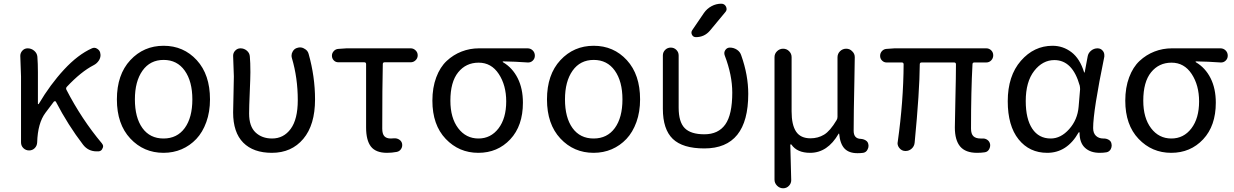

<svg xmlns="http://www.w3.org/2000/svg" viewBox="-20 -800 6562 1021"><path d="M521.5 -38.1Q528.3 -30.3 528.3 -21.5Q528.3 -16.6 525.4 -11.7Q520.5 2.9 504.9 4.9Q499 4.9 494.1 4.9Q449.2 4.9 421.9 -30.3Q341.8 -134.8 277.3 -258.8Q276.4 -261.7 272.5 -261.7Q268.6 -261.7 266.6 -259.8Q242.2 -228.5 221.7 -200.2Q180.7 -145.5 177.7 -43Q176.8 -24.4 164.6 -12.2Q152.3 0 134.8 0Q117.2 0 104.5 -12.2Q91.8 -24.4 91.8 -43V-393.6L87.9 -502.9Q87.9 -517.6 97.7 -529.3Q109.4 -543 127 -543Q146.5 -543 161.6 -530.3Q176.8 -517.6 178.7 -499Q181.6 -461.9 181.6 -416V-248Q181.6 -246.1 183.6 -246.1Q185.5 -246.1 186.5 -248Q247.1 -350.6 320.8 -430.2Q394.5 -509.8 468.8 -543Q475.6 -545.9 481.4 -545.9Q490.2 -545.9 498 -540Q512.7 -530.3 513.7 -513.7Q514.6 -510.7 514.6 -507.8Q514.6 -492.2 505.9 -478.5Q495.1 -461.9 477.5 -453.1Q411.1 -418.9 335.9 -338.9Q329.1 -332 333 -323.2Q414.1 -166 521.5 -38.1Z M849.6 12.7Q744.1 12.7 672.9 -63.5Q601.6 -139.6 601.6 -271.5Q601.6 -403.3 672.9 -480Q744.1 -556.6 850.1 -556.6Q956.1 -556.6 1026.4 -480Q1096.7 -403.3 1096.7 -271.5Q1096.7 -205.1 1077.1 -150.9Q1057.6 -96.7 1023.9 -61Q990.2 -25.4 945.8 -6.3Q901.4 12.7 849.6 12.7ZM1002.9 -271.5Q1002.9 -367.2 962.4 -424.3Q921.9 -481.4 850.1 -481.4Q778.3 -481.4 737.8 -424.3Q697.3 -367.2 697.3 -271.5Q697.3 -174.8 737.3 -119.1Q777.3 -63.5 849.6 -63.5Q921.9 -63.5 962.4 -119.1Q1002.9 -174.8 1002.9 -271.5Z M1425.8 12.7Q1327.1 12.7 1273.4 -41.5Q1219.7 -95.7 1219.7 -202.1Q1219.7 -234.4 1221.7 -298.3Q1223.6 -362.3 1223.6 -393.6L1219.7 -502.9Q1219.7 -518.6 1229.5 -529.3Q1241.2 -543 1258.8 -543Q1278.3 -543 1293 -530.3Q1307.6 -517.6 1308.6 -499Q1311.5 -468.8 1311.5 -416Q1311.5 -386.7 1308.1 -308.6Q1304.7 -230.5 1304.7 -196.3Q1304.7 -127.9 1338.9 -95.7Q1373 -63.5 1426.8 -63.5Q1488.3 -63.5 1525.9 -114.7Q1563.5 -166 1563.5 -267.6Q1563.5 -385.7 1532.2 -491.2Q1530.3 -498 1530.3 -503.9Q1530.3 -515.6 1536.1 -525.4Q1544.9 -542 1562.5 -545.9Q1569.3 -547.9 1575.2 -547.9Q1587.9 -547.9 1598.6 -541Q1616.2 -532.2 1621.1 -513.7Q1655.3 -392.6 1655.3 -271.5Q1655.3 -135.7 1592.8 -61.5Q1530.3 12.7 1425.8 12.7Z M2038.1 12.7Q1978.5 12.7 1952.6 -20.5Q1926.8 -53.7 1926.8 -122.1V-459Q1926.8 -468.8 1917 -468.8H1779.3Q1764.6 -468.8 1754.9 -479Q1745.1 -489.3 1745.1 -503.9Q1745.1 -517.6 1754.9 -528.3Q1764.6 -539.1 1779.3 -540L1823.2 -543H2164.1Q2178.7 -543 2189.9 -532.2Q2201.2 -521.5 2201.2 -505.9Q2201.2 -490.2 2189.9 -479.5Q2178.7 -468.8 2164.1 -468.8H2025.4Q2015.6 -468.8 2015.6 -459Q2012.7 -339.8 2012.7 -116.2Q2012.7 -87.9 2023.9 -75.7Q2035.2 -63.5 2057.6 -63.5Q2066.4 -63.5 2076.2 -64.5Q2090.8 -65.4 2103 -57.6Q2115.2 -49.8 2118.2 -36.1Q2121.1 -20.5 2112.8 -7.8Q2104.5 4.9 2089.8 7.8Q2063.5 12.7 2038.1 12.7Z M2523.4 12.7Q2420.9 12.7 2350.1 -61.5Q2279.3 -135.7 2279.3 -264.6Q2279.3 -334 2299.8 -388.7Q2320.3 -443.4 2355.5 -476.1Q2390.6 -508.8 2434.6 -525.9Q2478.5 -543 2527.3 -543H2785.2Q2801.8 -543 2813 -531.7Q2824.2 -520.5 2824.2 -503.9Q2824.2 -488.3 2813 -477.5Q2801.8 -466.8 2786.1 -467.8Q2717.8 -472.7 2655.3 -473.6Q2653.3 -473.6 2653.3 -471.7Q2653.3 -469.7 2655.3 -468.8Q2705.1 -439.5 2732.9 -384.3Q2760.7 -329.1 2760.7 -253.9Q2760.7 -130.9 2693.4 -59.1Q2626 12.7 2523.4 12.7ZM2524.4 -63.5Q2589.8 -63.5 2630.9 -117.2Q2671.9 -170.9 2671.9 -260.7Q2671.9 -346.7 2632.3 -406.7Q2592.8 -466.8 2525.4 -466.8Q2458 -466.8 2416.5 -415.5Q2375 -364.3 2375 -264.6Q2375 -172.9 2416.5 -118.2Q2458 -63.5 2524.4 -63.5Z M3136.7 12.7Q3031.2 12.7 2960 -63.5Q2888.7 -139.6 2888.7 -271.5Q2888.7 -403.3 2960 -480Q3031.2 -556.6 3137.2 -556.6Q3243.2 -556.6 3313.5 -480Q3383.8 -403.3 3383.8 -271.5Q3383.8 -205.1 3364.3 -150.9Q3344.7 -96.7 3311 -61Q3277.3 -25.4 3232.9 -6.3Q3188.5 12.7 3136.7 12.7ZM3290 -271.5Q3290 -367.2 3249.5 -424.3Q3209 -481.4 3137.2 -481.4Q3065.4 -481.4 3024.9 -424.3Q2984.4 -367.2 2984.4 -271.5Q2984.4 -174.8 3024.4 -119.1Q3064.5 -63.5 3136.7 -63.5Q3209 -63.5 3249.5 -119.1Q3290 -174.8 3290 -271.5Z M3723.6 -731.4Q3739.3 -753.9 3763.7 -767.1Q3788.1 -780.3 3815.4 -780.3Q3833 -780.3 3840.8 -764.6Q3843.8 -757.8 3843.8 -752Q3843.8 -743.2 3836.9 -735.4L3754.9 -636.7Q3725.6 -602.5 3680.7 -602.5Q3666 -602.5 3659.7 -615.2Q3653.3 -627.9 3661.1 -639.6ZM3959 -300.8Q3959 -10.7 3725.6 -10.7Q3610.4 -10.7 3557.6 -61.5Q3504.9 -112.3 3504.9 -221.7V-504.9Q3504.9 -522.5 3517.1 -534.7Q3529.3 -546.9 3546.9 -546.9Q3564.5 -546.9 3576.7 -534.7Q3588.9 -522.5 3588.9 -504.9V-227.5Q3588.9 -151.4 3621.1 -118.7Q3653.3 -85.9 3725.6 -85.9Q3799.8 -85.9 3836.9 -138.2Q3874 -190.4 3874 -307.6Q3874 -400.4 3834 -504.9Q3828.1 -520.5 3836.9 -533.7Q3845.7 -546.9 3861.3 -546.9Q3881.8 -546.9 3898.9 -535.6Q3916 -524.4 3921.9 -504.9Q3959 -400.4 3959 -300.8Z M4144.5 201.2Q4126 201.2 4112.3 187.5Q4098.6 173.8 4098.6 155.3V-496.1Q4098.6 -514.6 4112.3 -527.8Q4126 -541 4144.5 -541Q4163.1 -541 4176.3 -527.8Q4189.5 -514.6 4189.5 -496.1V-208Q4189.5 -135.7 4213.4 -100.1Q4237.3 -64.5 4290 -64.5Q4330.1 -64.5 4362.3 -84Q4394.5 -103.5 4428.7 -161.1Q4433.6 -168.9 4433.6 -178.7V-495.1Q4433.6 -514.6 4447.3 -527.8Q4460.9 -541 4480 -541Q4499 -541 4511.7 -527.3Q4525.4 -514.6 4525.4 -496.1Q4525.4 -492.2 4523.4 -372.1Q4521.5 -276.4 4520.5 -216.8Q4519.5 -157.2 4519.5 -104.5Q4519.5 -62.5 4557.6 -61.5Q4572.3 -60.5 4584 -53.2Q4595.7 -45.9 4597.7 -32.2Q4598.6 -28.3 4598.6 -24.4Q4598.6 -13.7 4592.8 -3.9Q4585.9 9.8 4570.3 12.7Q4556.6 14.6 4540 14.6Q4494.1 14.6 4470.7 -10.3Q4447.3 -35.2 4442.4 -88.9Q4441.4 -89.8 4440.4 -89.8Q4439.5 -89.8 4439.5 -88.9Q4380.9 12.7 4288.1 12.7Q4218.8 12.7 4188.5 -31.2Q4186.5 -33.2 4184.6 -32.2Q4182.6 -31.2 4182.6 -29.3L4187.5 158.2Q4187.5 174.8 4175.8 187.5Q4163.1 201.2 4144.5 201.2Z M5175.8 12.7Q5114.3 12.7 5085.9 -21Q5057.6 -54.7 5057.6 -122.1Q5057.6 -148.4 5060.5 -272.5Q5063.5 -396.5 5063.5 -458Q5063.5 -467.8 5053.7 -467.8H4880.9Q4871.1 -467.8 4871.1 -458Q4870.1 -312.5 4843.8 -41Q4841.8 -21.5 4827.1 -8.8Q4813.5 2.9 4795.9 2.9Q4793.9 2.9 4793 2.9Q4774.4 2 4762.7 -12.7Q4752.9 -24.4 4752.9 -39.1Q4752.9 -42 4753.9 -45.9Q4784.2 -260.7 4785.2 -458Q4785.2 -467.8 4775.4 -467.8H4694.3Q4680.7 -467.8 4670.4 -478Q4660.2 -488.3 4660.2 -502.9Q4660.2 -517.6 4669.9 -528.3Q4679.7 -539.1 4694.3 -540L4737.3 -543H5224.6Q5240.2 -543 5251 -532.2Q5261.7 -521.5 5261.7 -505.9Q5261.7 -490.2 5251 -479Q5240.2 -467.8 5224.6 -467.8H5161.1Q5151.4 -467.8 5151.4 -458Q5143.6 -317.4 5143.6 -116.2Q5143.6 -87.9 5156.2 -75.7Q5168.9 -63.5 5194.3 -63.5Q5199.2 -63.5 5204.1 -63.5Q5218.8 -64.5 5230.5 -56.2Q5242.2 -47.9 5245.1 -33.2Q5247.1 -18.6 5239.3 -5.4Q5231.4 7.8 5216.8 9.8Q5198.2 12.7 5175.8 12.7Z M5548.8 12.7Q5454.1 12.7 5396.5 -59.1Q5338.9 -130.9 5338.9 -261.7Q5338.9 -396.5 5408.7 -476.6Q5478.5 -556.6 5577.1 -556.6Q5632.8 -556.6 5677.7 -522.5Q5722.7 -488.3 5745.1 -415Q5745.1 -414.1 5746.6 -414.1Q5748 -414.1 5748 -415L5763.7 -499Q5766.6 -517.6 5781.7 -530.3Q5796.9 -543 5816.4 -543Q5834 -543 5844.7 -529.3Q5852.5 -519.5 5852.5 -506.8Q5852.5 -502.9 5852.5 -499Q5793 -210 5793 -119.1Q5793 -91.8 5808.1 -77.6Q5823.2 -63.5 5846.7 -63.5Q5848.6 -63.5 5849.6 -63.5Q5864.3 -63.5 5876.5 -56.2Q5888.7 -48.8 5890.6 -35.2Q5891.6 -31.2 5891.6 -26.4Q5891.6 -16.6 5886.7 -6.8Q5878.9 6.8 5864.3 9.8Q5847.7 12.7 5828.1 12.7Q5778.3 12.7 5749.5 -14.2Q5720.7 -41 5720.7 -94.7Q5720.7 -96.7 5718.8 -96.7Q5716.8 -96.7 5715.8 -95.7Q5654.3 12.7 5548.8 12.7ZM5567.4 -63.5Q5621.1 -63.5 5665.5 -113.3Q5710 -163.1 5715.8 -232.4L5723.6 -325.2Q5723.6 -335 5721.7 -344.7Q5683.6 -480.5 5586.9 -480.5Q5524.4 -480.5 5479.5 -422.9Q5434.6 -365.2 5434.6 -262.7Q5434.6 -168 5469.2 -115.7Q5503.9 -63.5 5567.4 -63.5Z M6208 12.7Q6105.5 12.7 6034.7 -61.5Q5963.9 -135.7 5963.9 -264.6Q5963.9 -334 5984.4 -388.7Q6004.9 -443.4 6040 -476.1Q6075.2 -508.8 6119.1 -525.9Q6163.1 -543 6211.9 -543H6469.7Q6486.3 -543 6497.6 -531.7Q6508.8 -520.5 6508.8 -503.9Q6508.8 -488.3 6497.6 -477.5Q6486.3 -466.8 6470.7 -467.8Q6402.3 -472.7 6339.8 -473.6Q6337.9 -473.6 6337.9 -471.7Q6337.9 -469.7 6339.8 -468.8Q6389.6 -439.5 6417.5 -384.3Q6445.3 -329.1 6445.3 -253.9Q6445.3 -130.9 6377.9 -59.1Q6310.5 12.7 6208 12.7ZM6209 -63.5Q6274.4 -63.5 6315.4 -117.2Q6356.4 -170.9 6356.4 -260.7Q6356.4 -346.7 6316.9 -406.7Q6277.3 -466.8 6210 -466.8Q6142.6 -466.8 6101.1 -415.5Q6059.6 -364.3 6059.6 -264.6Q6059.6 -172.9 6101.1 -118.2Q6142.6 -63.5 6209 -63.5Z"/></svg>

Font: Gen Jyuu GothicX Regular
Style: Regular
Weight: 400
Designer: [Source Han Sans]
Ryoko NISHIZUKA  (kana & ideographs); Paul D. Hunt (Latin, Greek & Cyrillic); Wenlong ZHANG  (bopomofo
Version: Version 1.002.20150607